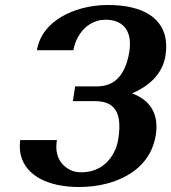

<svg xmlns="http://www.w3.org/2000/svg" viewBox="-20 -740 686 769"><path d="M61 -179C58 -157 59 -138 63 -120C83 -36 173 9 297 9C337 9 375 4 409 -5C502 -30 586 -88 604 -199C618 -290 576 -341 509 -366C569 -392 630 -437 643 -518C648 -551 646 -581 638 -606C612 -684 529 -720 412 -720C340 -720 273 -701 225 -672C179 -645 138 -601 128 -539H274C277 -558 284 -576 292 -591C316 -635 356 -661 403 -661C466 -661 512 -624 498 -533C482 -435 436 -394 368 -394H281L272 -335H359C435 -335 471 -295 454 -185C451 -166 446 -147 437 -131C410 -77 362 -50 306 -50C289 -50 273 -53 260 -60C227 -77 197 -112 208 -179Z"/></svg>

Font: Aerodynamic
Style: Obl
Weight: 500
Designer: Google
Version: Version 2.000980; 2014